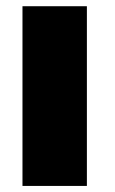

<svg xmlns="http://www.w3.org/2000/svg" viewBox="-20 -612 377 632"><path d="M54 0H266V-591.5H54Z"/></svg>

Font: Anybody SemiExpanded ExtraBold
Style: Regular
Weight: 800
Width: 6
Version: Version 1.113;gftools[0.9.25]